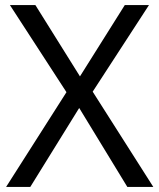

<svg xmlns="http://www.w3.org/2000/svg" viewBox="-20 -734 626 754"><path d="M582 0H480L291 -310L99 0H4L241 -372L19 -714H119L294 -434L470 -714H565L344 -374Z"/></svg>

Font: Noto Sans Hebrew Droid SemiBold
Style: Regular
Weight: 600
Designer: Monotype Design Team
Foundry: Monotype Imaging Inc.
Version: Version 1.100; ttfautohint (v1.8.4.7-5d5b)